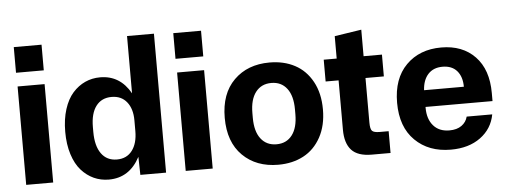

<svg xmlns="http://www.w3.org/2000/svg" viewBox="-48 -834 2564 972"><g transform="rotate(-5 1234.0 -348.0)"><path d="M49.8 0V-500H187V0ZM47.9 -569.8H189V-700.2H47.9Z M469.7 9.8Q428.7 9.8 393.3 -6.3Q357.9 -22.5 330.1 -53.7Q302.2 -85 286.1 -135.5Q270 -186 270 -250Q270 -314 286.1 -364.5Q302.2 -415 330.1 -446.3Q357.9 -477.5 393.3 -493.7Q428.7 -509.8 469.7 -509.8Q570.8 -509.8 624 -415V-706.1H760.7V0H629.9L627.9 -91.8Q574.2 9.8 469.7 9.8ZM411.6 -237.8Q411.6 -166 439.7 -127Q467.8 -87.9 519 -87.9Q568.8 -87.9 596.4 -124.3Q624 -160.6 624 -223.1V-277.8Q624 -336.4 596.2 -371.1Q568.4 -405.8 519 -405.8Q467.8 -405.8 439.7 -368.4Q411.6 -331.1 411.6 -262.2Z M860.4 0V-500H997.6V0ZM858.4 -569.8H999.5V-700.2H858.4Z M1330.6 9.8Q1218.8 9.8 1149.7 -58.6Q1080.6 -127 1080.6 -250Q1080.6 -373 1149.7 -441.4Q1218.8 -509.8 1330.6 -509.8Q1403.3 -509.8 1459 -480.2Q1514.6 -450.7 1547.1 -391.4Q1579.6 -332 1579.6 -250Q1579.6 -168 1547.1 -108.6Q1514.6 -49.3 1459 -19.8Q1403.3 9.8 1330.6 9.8ZM1222.2 -237.8Q1222.2 -168.9 1251 -131.6Q1279.8 -94.2 1330.6 -94.2Q1381.3 -94.2 1409.9 -131.6Q1438.5 -168.9 1438.5 -237.8V-262.2Q1438.5 -331.1 1409.9 -368.4Q1381.3 -405.8 1330.6 -405.8Q1279.8 -405.8 1251 -368.4Q1222.2 -331.1 1222.2 -262.2Z M1806.2 0Q1734.9 0 1703.1 -34.9Q1671.4 -69.8 1671.4 -138.2V-389.2H1605.5V-500H1671.4V-613.8L1808.1 -634.8V-500H1901.4V-389.2H1808.1V-163.1Q1808.1 -129.9 1817.4 -120.4Q1826.7 -110.8 1856.4 -110.8H1901.4V0Z M2207.5 9.8Q2095.2 9.8 2025.9 -58.6Q1956.5 -127 1956.5 -250Q1956.5 -373 2024.7 -441.4Q2092.8 -509.8 2203.1 -509.8Q2311 -509.8 2374.8 -443.4Q2438.5 -377 2438.5 -257.8V-216.8H2098.1V-211.9Q2098.1 -155.3 2127.2 -121.6Q2156.2 -87.9 2208.5 -87.9Q2246.6 -87.9 2270.5 -105Q2294.4 -122.1 2301.3 -149.9H2431.2Q2418 -77.6 2358.4 -33.9Q2298.8 9.8 2207.5 9.8ZM2098.1 -301.8H2300.3Q2300.3 -352.5 2274.7 -382.3Q2249 -412.1 2201.2 -412.1Q2154.8 -412.1 2127.9 -382.8Q2101.1 -353.5 2098.1 -301.8Z"/></g></svg>

Font: TASA Orbiter Deck
Style: Bold
Weight: 700
Designer: Weizhong Zhang
Version: Version 1.000;Glyphs 3.1.2 (3151)